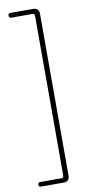

<svg xmlns="http://www.w3.org/2000/svg" viewBox="-103 -822 505 1031"><g transform="rotate(-10 149.5 -306.5)"><path d="M189 -306V-749C189 -768 177 -780 158 -780H34C25 -780 21 -776 21 -767C21 -758 25 -754 34 -754H148C157 -754 161 -750 161 -741V129C161 138 157 142 148 142H33C25 142 21 147 21 155C21 163 25 167 33 167H105H158C177 167 189 155 189 136Z"/></g></svg>

Font: GenSenRounded2 TW EL
Style: Regular
Weight: 250
Version: Version 2.100;PS 2.1;hotconv 16.6.51;makeotf.lib2.5.65220 DE